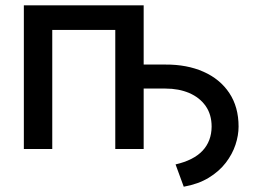

<svg xmlns="http://www.w3.org/2000/svg" viewBox="-20 -561 963 723"><path d="M671.9 142.1 641.1 58.1Q709 42.5 742.7 6.6Q776.4 -29.3 776.9 -84Q776.9 -129.9 754.4 -161.9Q731.9 -193.8 692.6 -210.7Q653.3 -227.5 603 -227.5H479V-317.9H603Q684.1 -318.4 746.3 -290.8Q808.6 -263.2 843.5 -210.7Q878.4 -158.2 878.4 -84.5Q878.4 -51.3 866.7 -15.9Q855 19.5 830.1 52Q805.2 84.5 765.9 108.4Q726.6 132.3 671.9 142.1ZM521 -541V0H414.1V-448.2H176.8V0H69.8V-541Z"/></svg>

Font: Inter 17pt Medium
Style: Regular
Weight: 500
Version: Version 4.001;git-66647c0bb